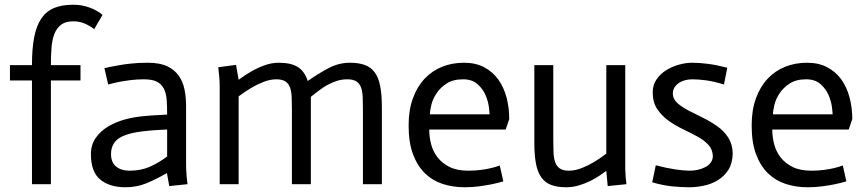

<svg xmlns="http://www.w3.org/2000/svg" viewBox="-20 -778 3657 811"><path d="M115 -438H22V-503H115Q115 -573 124.5 -621.5Q134 -670 155 -700.5Q176 -731 209 -744.5Q242 -758 289 -758Q327 -758 360 -745.5Q393 -733 413 -715L378 -655Q358 -670 336.5 -679Q315 -688 290 -688Q257 -688 238 -673.5Q219 -659 209.5 -634Q200 -609 197.5 -575.5Q195 -542 195 -503H320V-438H195V0H115Z M686 -231Q666 -230 648 -229Q630 -228 612.5 -226.5Q595 -225 581 -223Q509 -214 479 -191.5Q449 -169 449 -127Q449 -92 470.5 -74.5Q492 -57 527 -57Q575 -57 612.5 -73.5Q650 -90 686 -117ZM685 -47Q638 -20 597.5 -3.5Q557 13 510 13Q443 13 403.5 -19.5Q364 -52 364 -127Q364 -166 384 -195Q404 -224 436.5 -243.5Q469 -263 510 -274Q551 -285 594 -288Q612 -290 641 -291.5Q670 -293 686 -294Q686 -329 684 -356.5Q682 -384 672 -403.5Q662 -423 642.5 -433Q623 -443 587 -443Q558 -443 531 -439.5Q504 -436 483 -432Q458 -427 437 -421L421 -490Q446 -496 475 -501Q500 -506 533 -509.5Q566 -513 604 -513Q655 -513 686.5 -498Q718 -483 735.5 -457.5Q753 -432 759.5 -399.5Q766 -367 766 -331V-91Q766 -77 766.5 -61.5Q767 -46 768.5 -31Q770 -16 772 0L695 8Z M908 -412Q908 -446 902 -494L977 -504L988 -441Q1015 -461 1041 -476Q1067 -491 1097 -502Q1127 -513 1158 -513Q1208 -513 1237 -495.5Q1266 -478 1280 -436Q1321 -465 1365.5 -489Q1410 -513 1458 -513Q1495 -513 1521 -503.5Q1547 -494 1563 -472Q1579 -450 1586 -414Q1593 -378 1593 -324V0H1513V-315Q1513 -345 1512 -368.5Q1511 -392 1505 -408.5Q1499 -425 1485.5 -434Q1472 -443 1447 -443Q1424 -443 1403.5 -436.5Q1383 -430 1361 -418Q1339 -406 1293 -369V0H1213V-315Q1213 -345 1212 -368.5Q1211 -392 1205 -408.5Q1199 -425 1185.5 -434Q1172 -443 1147 -443Q1121 -443 1093 -432Q1065 -421 1040 -406Q1015 -391 988 -371V0H908Z M2106 -12Q2083 -5 2058.5 0Q2034 5 2004.5 9Q1975 13 1943 13Q1893 13 1850 -1Q1807 -15 1775 -46Q1743 -77 1724.5 -126.5Q1706 -176 1706 -248Q1706 -313 1724 -362.5Q1742 -412 1773.5 -445.5Q1805 -479 1847.5 -496Q1890 -513 1940 -513Q1989 -513 2025 -494Q2061 -475 2084.5 -442.5Q2108 -410 2119.5 -366.5Q2131 -323 2131 -275L2116 -231H1793Q1793 -200 1801 -169Q1809 -138 1828.5 -113Q1848 -88 1879.5 -72.5Q1911 -57 1958 -57Q1988 -57 2013 -60.5Q2038 -64 2056.5 -68.5Q2075 -73 2091 -79ZM2048 -295Q2048 -302 2045 -326Q2042 -350 2031 -376Q2020 -402 1997 -422.5Q1974 -443 1936 -443Q1894 -443 1867 -425.5Q1840 -408 1824 -384Q1808 -360 1802 -335Q1796 -310 1796 -295Z M2541 -55H2539Q2530 -48 2513 -36.5Q2496 -25 2474 -14Q2452 -3 2425.5 5Q2399 13 2372 13Q2335 13 2309 3.5Q2283 -6 2267 -28Q2251 -50 2244 -86Q2237 -122 2237 -176V-503H2317V-188Q2317 -158 2318 -134Q2319 -110 2325 -93Q2331 -76 2344.5 -66.5Q2358 -57 2383 -57Q2409 -57 2437 -68Q2465 -79 2488 -93Q2515 -109 2541 -129V-503H2621V-65Q2622 -29 2626 0L2547 8Z M3038 -421Q2996 -434 2963.5 -438.5Q2931 -443 2904 -443Q2869 -443 2845.5 -426Q2822 -409 2822 -382Q2823 -358 2843 -341Q2863 -324 2889.5 -310.5Q2916 -297 2948.5 -281Q2981 -265 3009.5 -245Q3038 -225 3056 -197Q3074 -169 3075 -130Q3074 -88 3056.5 -60.5Q3039 -33 3011.5 -16.5Q2984 0 2952 6.5Q2920 13 2892 13Q2856 13 2817.5 9Q2779 5 2735 -8L2750 -80Q2795 -68 2832 -62.5Q2869 -57 2893 -57Q2911 -57 2928.5 -61Q2946 -65 2960 -72.5Q2974 -80 2982.5 -92Q2991 -104 2991 -119Q2990 -147 2972 -166.5Q2954 -186 2925.5 -201.5Q2897 -217 2864.5 -232.5Q2832 -248 2803.5 -268.5Q2775 -289 2756 -317.5Q2737 -346 2737 -388Q2737 -418 2752.5 -441.5Q2768 -465 2792.5 -480.5Q2817 -496 2846.5 -504.5Q2876 -513 2904 -513Q2933 -513 2969 -508.5Q3005 -504 3052 -492Z M3555 -12Q3532 -5 3507.5 0Q3483 5 3453.5 9Q3424 13 3392 13Q3342 13 3299 -1Q3256 -15 3224 -46Q3192 -77 3173.5 -126.5Q3155 -176 3155 -248Q3155 -313 3173 -362.5Q3191 -412 3222.5 -445.5Q3254 -479 3296.5 -496Q3339 -513 3389 -513Q3438 -513 3474 -494Q3510 -475 3533.5 -442.5Q3557 -410 3568.5 -366.5Q3580 -323 3580 -275L3565 -231H3242Q3242 -200 3250 -169Q3258 -138 3277.5 -113Q3297 -88 3328.5 -72.5Q3360 -57 3407 -57Q3437 -57 3462 -60.5Q3487 -64 3505.5 -68.5Q3524 -73 3540 -79ZM3497 -295Q3497 -302 3494 -326Q3491 -350 3480 -376Q3469 -402 3446 -422.5Q3423 -443 3385 -443Q3343 -443 3316 -425.5Q3289 -408 3273 -384Q3257 -360 3251 -335Q3245 -310 3245 -295Z"/></svg>

Font: Actor
Style: Regular
Weight: 400
Designer: Thomas Junold
Foundry: Thomas Junold
Version: Version 1.001